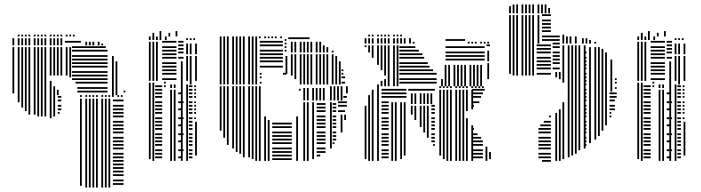

<svg xmlns="http://www.w3.org/2000/svg" viewBox="-20 -724 3155 864"><path d="M68 -264H60V-296H68ZM84 -240H76V-296H84ZM100 -224H92V-296H100ZM116 -208H108V-296H116ZM140 -208H132V-296H140ZM156 -200H148V-296H156ZM172 -200H164V-296H172ZM188 -200H180V-296H188ZM212 -192H204V-296H212ZM228 -200H220V-296H228ZM248 -212H240V-220H248ZM256 -228H240V-236H256ZM256 -244H240V-252H256ZM256 -268H240V-276H256ZM256 -284H240V-292H256ZM348 112H340V-280H348ZM372 120H364V-280H372ZM388 120H380V-280H388ZM404 120H396V-280H404ZM420 120H412V-280H420ZM444 120H436V-280H444ZM460 120H452V-280H460ZM476 120H468V-280H476ZM536 108H488V100H536ZM536 92H488V84H536ZM536 68H488V60H536ZM536 52H488V44H536ZM536 36H488V28H536ZM536 20H488V12H536ZM536 4H488V-4H536ZM536 -12H488V-20H536ZM536 -28H488V-36H536ZM536 -52H488V-60H536ZM536 -68H488V-76H536ZM536 -84H488V-92H536ZM536 -100H488V-108H536ZM536 -124H488V-132H536ZM536 -140H488V-148H536ZM536 -156H488V-164H536ZM536 -172H488V-180H536ZM536 -196H488V-204H536ZM536 -212H488V-220H536ZM536 -228H488V-236H536ZM536 -244H488V-252H536ZM536 -268H488V-276H536ZM348 -288H340V-296H348ZM372 -288H364V-296H372ZM388 -288H380V-296H388ZM404 -288H396V-296H404ZM420 -288H412V-296H420ZM444 -288H436V-296H444ZM460 -288H452V-296H460ZM476 -288H468V-296H476ZM492 -288H484V-296H492ZM516 -288H508V-296H516ZM532 -288H524V-296H532ZM44 -304H36V-512H44ZM68 -296H60V-512H68ZM84 -296H76V-512H84ZM100 -296H92V-512H100ZM116 -296H108V-512H116ZM140 -296H132V-512H140ZM156 -296H148V-512H156ZM172 -296H164V-512H172ZM188 -296H180V-512H188ZM212 -296H204V-360H212ZM212 -384H204V-512H212ZM228 -296H220V-336H228ZM228 -384H220V-512H228ZM244 -296H236V-320H244ZM244 -384H236V-512H244ZM260 -384H252V-512H260ZM284 -384H276V-512H284ZM300 -376H292V-512H300ZM464 -308H328V-316H464ZM464 -324H328V-332H464ZM464 -348H320V-356H464ZM464 -364H304V-372H464ZM464 -380H304V-388H464ZM464 -396H304V-404H464ZM464 -420H304V-428H464ZM464 -436H304V-444H464ZM464 -452H304V-460H464ZM464 -468H304V-476H464ZM464 -492H304V-500H464ZM456 -508H304V-516H456ZM492 -296H484V-472H492ZM508 -296H500V-448H508ZM544 -308H536V-316H544ZM44 -520H36V-552H44ZM68 -520H60V-552H68ZM84 -520H76V-552H84ZM100 -520H92V-552H100ZM116 -520H108V-552H116ZM140 -520H132V-552H140ZM156 -520H148V-552H156ZM172 -520H164V-552H172ZM188 -520H180V-552H188ZM212 -520H204V-552H212ZM228 -520H220V-552H228ZM244 -520H236V-552H244ZM260 -520H252V-552H260ZM344 -532H272V-540H344ZM372 -520H364V-536H372ZM388 -520H380V-536H388ZM404 -520H396V-536H404ZM428 -520H420V-536H428ZM444 -520H436V-528H444ZM68 -560H60V-568H68ZM84 -560H76V-568H84ZM100 -560H92V-568H100ZM116 -560H108V-568H116ZM140 -560H132V-568H140ZM156 -560H148V-568H156ZM172 -560H164V-568H172ZM188 -560H180V-568H188ZM212 -560H204V-568H212ZM228 -560H220V-568H228ZM244 -560H236V-568H244ZM260 -560H252V-568H260ZM284 -560H276V-568H284ZM300 -560H292V-568H300ZM316 -560H308V-568H316Z M658 -8H650V-352H658ZM674 0H666V-352H674ZM710 -12H678V-20H710ZM710 -28H678V-36H710ZM710 -44H678V-52H710ZM710 -68H678V-76H710ZM710 -84H678V-92H710ZM710 -100H678V-108H710ZM710 -116H678V-124H710ZM710 -140H678V-148H710ZM710 -156H678V-164H710ZM710 -172H678V-180H710ZM710 -188H678V-196H710ZM710 -212H678V-220H710ZM710 -228H678V-236H710ZM710 -244H678V-252H710ZM710 -260H678V-268H710ZM710 -284H678V-292H710ZM710 -300H678V-308H710ZM710 -316H678V-324H710ZM710 -332H678V-340H710ZM726 -332H718V-340H726ZM726 -348H718V-356H726ZM754 0H746V-320H754ZM770 0H762V-320H770ZM798 -12H782V-20H798ZM806 -44H782V-52H806ZM798 -84H782V-92H798ZM806 -116H782V-124H806ZM798 -156H782V-164H798ZM806 -188H782V-196H806ZM798 -228H782V-236H798ZM806 -260H782V-268H806ZM798 -300H782V-308H798ZM754 -328H746V-344H754ZM770 -328H762V-344H770ZM802 0H794V-344H802ZM826 0H818V-344H826ZM846 -12H830V-20H846ZM846 -28H830V-36H846ZM846 -44H830V-52H846ZM846 -68H830V-76H846ZM846 -84H830V-92H846ZM846 -100H830V-108H846ZM846 -116H830V-124H846ZM846 -140H830V-148H846ZM846 -156H830V-164H846ZM846 -172H830V-180H846ZM846 -188H830V-196H846ZM846 -212H830V-220H846ZM846 -228H830V-236H846ZM846 -244H830V-252H846ZM846 -260H830V-268H846ZM846 -284H830V-292H846ZM846 -300H830V-308H846ZM846 -316H830V-324H846ZM846 -332H830V-340H846ZM866 -24H858V-176H866ZM862 -188H854V-196H862ZM862 -212H854V-220H862ZM862 -228H854V-236H862ZM862 -244H854V-252H862ZM862 -260H854V-268H862ZM862 -284H854V-292H862ZM862 -300H854V-308H862ZM862 -316H854V-324H862ZM862 -332H854V-340H862ZM802 -344H794V-368H802ZM842 -344H834V-360H842ZM802 -352H794V-376H802ZM842 -352H834V-368H842ZM658 -360H650V-536H658ZM674 -360H666V-536H674ZM690 -360H682V-536H690ZM774 -364H710V-372H774ZM774 -388H710V-396H774ZM774 -404H710V-412H774ZM774 -420H710V-428H774ZM774 -436H710V-444H774ZM774 -460H710V-468H774ZM774 -476H710V-484H774ZM774 -492H710V-500H774ZM774 -508H710V-516H774ZM774 -532H710V-540H774ZM802 -360H794V-448H802ZM806 -460H782V-468H806ZM806 -484H782V-492H806ZM806 -500H782V-508H806ZM806 -516H782V-524H806ZM806 -532H782V-540H806ZM826 -360H818V-472H826ZM842 -360H834V-472H842ZM866 -360H858V-472H866ZM826 -480H818V-528H826ZM842 -480H834V-528H842ZM866 -480H858V-528H866ZM658 -544H650V-560H658ZM674 -544H666V-560H674ZM690 -544H682V-560H690ZM706 -544H698V-560H706ZM730 -544H722V-560H730ZM826 -544H818V-552H826ZM842 -544H834V-552H842ZM858 -544H850V-552H858ZM674 -560H666V-576H674ZM706 -560H698V-584H706ZM746 -560H738V-576H746ZM778 -560H770V-584H778Z M977 -136H969V-336H977ZM993 -104H985V-336H993ZM1009 -72H1001V-336H1009ZM1033 -56H1025V-336H1033ZM1049 -40H1041V-336H1049ZM1065 -32H1057V-336H1065ZM1081 -16H1073V-336H1081ZM1105 -16H1097V-336H1105ZM1121 -8H1113V-336H1121ZM1137 0H1129V-336H1137ZM1153 0H1145V-336H1153ZM1177 0H1169V-200H1177ZM1193 0H1185V-184H1193ZM1293 -4H1205V-12H1293ZM1293 -20H1205V-28H1293ZM1293 -36H1205V-44H1293ZM1293 -52H1205V-60H1293ZM1293 -76H1205V-84H1293ZM1293 -92H1205V-100H1293ZM1293 -108H1205V-116H1293ZM1293 -124H1205V-132H1293ZM1293 -148H1205V-156H1293ZM1293 -164H1205V-172H1293ZM1321 0H1313V-200H1321ZM1333 -316H1325V-324H1333ZM1353 0H1345V-264H1353ZM1369 0H1361V-264H1369ZM1393 -8H1385V-264H1393ZM1421 -20H1405V-28H1421ZM1445 -36H1405V-44H1445ZM1445 -52H1405V-60H1445ZM1445 -76H1405V-84H1445ZM1445 -92H1405V-100H1445ZM1445 -108H1405V-116H1445ZM1445 -124H1405V-132H1445ZM1445 -148H1405V-156H1445ZM1445 -164H1405V-172H1445ZM1445 -180H1405V-188H1445ZM1445 -196H1405V-204H1445ZM1445 -220H1405V-228H1445ZM1445 -236H1405V-244H1445ZM1445 -252H1405V-260H1445ZM1353 -272H1345V-328H1353ZM1369 -272H1361V-328H1369ZM1393 -272H1385V-328H1393ZM1409 -272H1401V-328H1409ZM1425 -272H1417V-328H1425ZM1441 -272H1433V-328H1441ZM1473 -56H1465V-264H1473ZM1485 -76H1477V-84H1485ZM1493 -92H1477V-100H1493ZM1493 -108H1477V-116H1493ZM1493 -124H1477V-132H1493ZM1493 -148H1477V-156H1493ZM1493 -164H1477V-172H1493ZM1493 -180H1477V-188H1493ZM1493 -196H1477V-204H1493ZM1493 -220H1477V-228H1493ZM1493 -236H1477V-244H1493ZM1493 -252H1477V-260H1493ZM1521 -128H1513V-208H1521ZM1537 -184H1529V-208H1537ZM1533 -220H1501V-228H1533ZM1541 -244H1501V-252H1541ZM1541 -260H1501V-268H1541ZM1473 -272H1465V-304H1473ZM1489 -272H1481V-304H1489ZM1505 -272H1497V-304H1505ZM1521 -272H1513V-304H1521ZM1541 -284H1525V-292H1541ZM1473 -304H1465V-336H1473ZM1489 -304H1481V-336H1489ZM1505 -304H1497V-336H1505ZM1521 -304H1513V-336H1521ZM1545 -304H1537V-336H1545ZM977 -344H969V-552H977ZM993 -344H985V-552H993ZM1009 -344H1001V-552H1009ZM1033 -344H1025V-552H1033ZM1049 -344H1041V-552H1049ZM1065 -344H1057V-552H1065ZM1081 -344H1073V-552H1081ZM1105 -344H1097V-552H1105ZM1121 -344H1113V-552H1121ZM1137 -344H1129V-552H1137ZM1157 -348H1149V-356H1157ZM1157 -372H1149V-380H1157ZM1157 -388H1149V-396H1157ZM1269 -388H1253V-396H1269ZM1253 -420H1149V-428H1253ZM1253 -444H1149V-452H1253ZM1253 -460H1149V-468H1253ZM1253 -476H1149V-484H1253ZM1253 -492H1149V-500H1253ZM1253 -516H1149V-524H1253ZM1253 -532H1149V-540H1253ZM1273 -392H1265V-472H1273ZM1269 -492H1261V-500H1269ZM1269 -508H1261V-516H1269ZM1269 -524H1261V-532H1269ZM1269 -540H1261V-548H1269ZM1297 -384H1289V-480H1297ZM1313 -368H1305V-480H1313ZM1337 -344H1329V-480H1337ZM1353 -344H1345V-480H1353ZM1369 -344H1361V-480H1369ZM1385 -344H1377V-480H1385ZM1409 -344H1401V-480H1409ZM1425 -344H1417V-480H1425ZM1441 -344H1433V-480H1441ZM1457 -344H1449V-480H1457ZM1481 -344H1473V-480H1481ZM1497 -344H1489V-472H1497ZM1513 -344H1505V-448H1513ZM1533 -348H1517V-356H1533ZM1533 -372H1517V-380H1533ZM1525 -388H1517V-396H1525ZM1525 -404H1517V-412H1525ZM1297 -488H1289V-536H1297ZM1313 -488H1305V-536H1313ZM1337 -488H1329V-536H1337ZM1353 -488H1345V-536H1353ZM1369 -488H1361V-536H1369ZM1385 -488H1377V-536H1385ZM1409 -488H1401V-536H1409ZM1425 -488H1417V-536H1425ZM1441 -488H1433V-520H1441ZM1457 -488H1449V-512H1457ZM1481 -488H1473V-496H1481ZM1373 -548H1277V-556H1373ZM977 -552H969V-560H977ZM993 -552H985V-560H993ZM1009 -552H1001V-560H1009ZM1033 -552H1025V-560H1033ZM1049 -552H1041V-560H1049ZM1065 -552H1057V-560H1065ZM1081 -552H1073V-560H1081ZM1105 -552H1097V-560H1105ZM1121 -552H1113V-560H1121ZM1137 -552H1129V-560H1137ZM1153 -552H1145V-560H1153ZM1177 -552H1169V-560H1177ZM1193 -552H1185V-560H1193ZM1209 -552H1201V-560H1209ZM1225 -552H1217V-560H1225ZM1249 -552H1241V-560H1249Z M1629 -8H1621V-248H1629ZM1645 0H1637V-296H1645ZM1661 0H1653V-320H1661ZM1685 0H1677V-336H1685ZM1729 -12H1697V-20H1729ZM1729 -28H1697V-36H1729ZM1729 -44H1697V-52H1729ZM1729 -68H1697V-76H1729ZM1729 -84H1697V-92H1729ZM1729 -100H1697V-108H1729ZM1729 -116H1697V-124H1729ZM1729 -140H1697V-148H1729ZM1729 -156H1697V-164H1729ZM1729 -172H1697V-180H1729ZM1729 -188H1697V-196H1729ZM1729 -212H1697V-220H1729ZM1729 -228H1697V-236H1729ZM1729 -244H1697V-252H1729ZM1729 -260H1697V-268H1729ZM1729 -284H1697V-292H1729ZM1729 -300H1697V-308H1729ZM1729 -316H1697V-324H1729ZM1749 0H1741V-264H1749ZM1765 0H1757V-264H1765ZM1789 -8H1781V-264H1789ZM1805 -24H1797V-264H1805ZM1809 -284H1729V-292H1809ZM1809 -300H1729V-308H1809ZM1809 -316H1729V-324H1809ZM1837 -208H1829V-248H1837ZM1853 -184H1845V-248H1853ZM1877 -152H1869V-248H1877ZM1893 -128H1885V-248H1893ZM1909 -104H1901V-248H1909ZM1937 -68H1929V-76H1937ZM1937 -84H1921V-92H1937ZM1937 -100H1921V-108H1937ZM1937 -116H1921V-124H1937ZM1937 -140H1921V-148H1937ZM1937 -156H1921V-164H1937ZM1937 -172H1921V-180H1937ZM1937 -188H1921V-196H1937ZM1937 -212H1921V-220H1937ZM1937 -228H1921V-236H1937ZM1937 -244H1921V-252H1937ZM1837 -256H1829V-304H1837ZM1853 -256H1845V-304H1853ZM1877 -256H1869V-304H1877ZM1893 -256H1885V-304H1893ZM1909 -256H1901V-304H1909ZM1925 -256H1917V-304H1925ZM1937 -316H1817V-324H1937ZM1965 -24H1957V-320H1965ZM1981 -8H1973V-320H1981ZM1997 0H1989V-320H1997ZM2013 0H2005V-320H2013ZM2037 0H2029V-320H2037ZM2053 0H2045V-320H2053ZM2069 0H2061V-320H2069ZM2085 0H2077V-192H2085ZM2085 -224H2077V-320H2085ZM2109 0H2101V-160H2109ZM2109 -232H2101V-320H2109ZM2153 -12H2105V-20H2153ZM2153 -28H2105V-36H2153ZM2153 -44H2105V-52H2153ZM2153 -68H2105V-76H2153ZM2153 -84H2105V-92H2153ZM2145 -100H2105V-108H2145ZM2129 -116H2105V-124H2129ZM2113 -140H2105V-148H2113ZM2113 -244H2105V-252H2113ZM2137 -260H2105V-268H2137ZM2145 -284H2105V-292H2145ZM2153 -300H2105V-308H2153ZM2153 -316H2105V-324H2153ZM2173 0H2165V-64H2173ZM2189 -8H2181V-40H2189ZM2161 -316H2153V-324H2161ZM1965 -328H1957V-336H1965ZM1981 -328H1973V-336H1981ZM1997 -328H1989V-336H1997ZM2013 -328H2005V-336H2013ZM2037 -328H2029V-336H2037ZM2053 -328H2045V-336H2053ZM2069 -328H2061V-336H2069ZM2085 -328H2077V-336H2085ZM2109 -328H2101V-336H2109ZM2125 -328H2117V-336H2125ZM2141 -328H2133V-336H2141ZM2157 -328H2149V-336H2157ZM1629 -512H1621V-520H1629ZM1645 -488H1637V-520H1645ZM1661 -464H1653V-520H1661ZM1685 -336H1677V-344H1685ZM1685 -432H1677V-520H1685ZM1701 -336H1693V-360H1701ZM1701 -408H1693V-520H1701ZM1717 -336H1709V-368H1717ZM1717 -384H1709V-520H1717ZM1733 -336H1725V-520H1733ZM1757 -336H1749V-520H1757ZM1773 -336H1765V-520H1773ZM1945 -348H1777V-356H1945ZM1945 -364H1777V-372H1945ZM1945 -388H1777V-396H1945ZM1929 -404H1777V-412H1929ZM1913 -420H1777V-428H1913ZM1905 -436H1777V-444H1905ZM1889 -460H1777V-468H1889ZM1881 -476H1777V-484H1881ZM1865 -492H1777V-500H1865ZM1849 -508H1777V-516H1849ZM1973 -336H1965V-368H1973ZM1989 -336H1981V-432H1989ZM2005 -336H1997V-432H2005ZM2029 -336H2021V-432H2029ZM2045 -336H2037V-432H2045ZM2061 -336H2053V-432H2061ZM2077 -336H2069V-432H2077ZM2101 -336H2093V-432H2101ZM2117 -336H2109V-432H2117ZM2133 -336H2125V-432H2133ZM2149 -336H2141V-432H2149ZM2161 -452H1985V-460H2161ZM2161 -468H1985V-476H2161ZM2161 -484H1985V-492H2161ZM2161 -508H1985V-516H2161ZM2181 -368H2173V-440H2181ZM2181 -448H2173V-496H2181ZM2185 -516H2169V-524H2185ZM1629 -528H1621V-552H1629ZM1645 -528H1637V-552H1645ZM1661 -528H1653V-552H1661ZM1685 -528H1677V-552H1685ZM1701 -528H1693V-552H1701ZM1717 -528H1709V-552H1717ZM1733 -528H1725V-552H1733ZM1757 -528H1749V-552H1757ZM1773 -528H1765V-552H1773ZM1789 -528H1781V-552H1789ZM1805 -528H1797V-552H1805ZM1829 -528H1821V-552H1829ZM1845 -528H1837V-536H1845ZM2073 -540H1985V-548H2073ZM2093 -528H2085V-536H2093ZM2109 -528H2101V-536H2109ZM2125 -528H2117V-536H2125ZM2149 -528H2141V-536H2149ZM2165 -528H2157V-536H2165ZM2181 -528H2173V-536H2181ZM1645 -560H1637V-568H1645ZM1661 -560H1653V-568H1661ZM1685 -560H1677V-568H1685ZM1701 -560H1693V-568H1701ZM1717 -560H1709V-568H1717ZM1733 -560H1725V-568H1733ZM1757 -560H1749V-568H1757ZM1773 -560H1765V-568H1773ZM1789 -560H1781V-568H1789Z M2279 -392H2271V-528H2279ZM2295 -384H2287V-528H2295ZM2311 -384H2303V-528H2311ZM2335 -384H2327V-528H2335ZM2351 -384H2343V-528H2351ZM2367 -384H2359V-528H2367ZM2383 -384H2375V-528H2383ZM2459 4H2419V-4H2459ZM2459 -12H2403V-20H2459ZM2459 -28H2403V-36H2459ZM2459 -52H2403V-60H2459ZM2459 -68H2403V-76H2459ZM2459 -84H2403V-92H2459ZM2459 -100H2403V-108H2459ZM2459 -124H2403V-132H2459ZM2459 -140H2403V-148H2459ZM2459 -156H2411V-164H2459ZM2459 -172H2427V-180H2459ZM2459 -196H2451V-204H2459ZM2459 -388H2395V-396H2459ZM2459 -412H2395V-420H2459ZM2459 -428H2395V-436H2459ZM2459 -444H2395V-452H2459ZM2459 -460H2395V-468H2459ZM2459 -484H2395V-492H2459ZM2459 -500H2395V-508H2459ZM2459 -516H2395V-524H2459ZM2487 0H2479V-216H2487ZM2487 -376H2479V-400H2487ZM2503 0H2495V-232H2503ZM2503 -368H2495V-400H2503ZM2499 -412H2467V-420H2499ZM2499 -436H2467V-444H2499ZM2499 -452H2467V-460H2499ZM2499 -468H2467V-476H2499ZM2499 -484H2467V-492H2499ZM2499 -508H2467V-516H2499ZM2499 -524H2467V-532H2499ZM2519 -8H2511V-264H2519ZM2519 -352H2511V-488H2519ZM2543 -16H2535V-488H2543ZM2559 -24H2551V-488H2559ZM2575 -32H2567V-488H2575ZM2591 -48H2583V-488H2591ZM2615 -56H2607V-488H2615ZM2619 -68H2611V-76H2619ZM2619 -84H2611V-92H2619ZM2619 -100H2611V-108H2619ZM2619 -124H2611V-132H2619ZM2619 -140H2611V-148H2619ZM2619 -156H2611V-164H2619ZM2619 -172H2611V-180H2619ZM2619 -196H2611V-204H2619ZM2619 -212H2611V-220H2619ZM2619 -228H2611V-236H2619ZM2619 -244H2611V-252H2619ZM2619 -268H2611V-276H2619ZM2619 -284H2611V-292H2619ZM2619 -300H2611V-308H2619ZM2619 -316H2611V-324H2619ZM2619 -340H2611V-348H2619ZM2619 -356H2611V-364H2619ZM2619 -372H2611V-380H2619ZM2619 -388H2611V-396H2619ZM2619 -412H2611V-420H2619ZM2619 -428H2611V-436H2619ZM2619 -444H2611V-452H2619ZM2619 -460H2611V-468H2619ZM2619 -484H2611V-492H2619ZM2519 -488H2511V-520H2519ZM2543 -488H2535V-520H2543ZM2559 -488H2551V-520H2559ZM2575 -488H2567V-520H2575ZM2591 -488H2583V-520H2591ZM2615 -488H2607V-520H2615ZM2639 -80H2631V-312H2639ZM2663 -96H2655V-312H2663ZM2679 -112H2671V-312H2679ZM2695 -136H2687V-312H2695ZM2711 -160H2703V-312H2711ZM2731 -196H2723V-204H2731ZM2731 -212H2723V-220H2731ZM2747 -228H2723V-236H2747ZM2747 -244H2723V-252H2747ZM2747 -268H2723V-276H2747ZM2747 -284H2723V-292H2747ZM2747 -300H2723V-308H2747ZM2755 -284H2747V-292H2755ZM2755 -300H2747V-308H2755ZM2639 -312H2631V-464H2639ZM2663 -312H2655V-464H2663ZM2679 -312H2671V-464H2679ZM2695 -312H2687V-464H2695ZM2711 -312H2703V-464H2711ZM2735 -312H2727V-456H2735ZM2755 -324H2747V-332H2755ZM2755 -348H2747V-356H2755ZM2755 -364H2747V-372H2755ZM2639 -464H2631V-512H2639ZM2663 -464H2655V-512H2663ZM2679 -464H2671V-512H2679ZM2695 -464H2687V-504H2695ZM2711 -464H2703V-488H2711ZM2279 -528H2271V-656H2279ZM2295 -528H2287V-656H2295ZM2311 -528H2303V-656H2311ZM2335 -528H2327V-656H2335ZM2351 -528H2343V-656H2351ZM2367 -528H2359V-656H2367ZM2383 -528H2375V-656H2383ZM2407 -528H2399V-656H2407ZM2499 -540H2419V-548H2499ZM2499 -556H2419V-564H2499ZM2459 -580H2419V-588H2459ZM2459 -596H2419V-604H2459ZM2459 -612H2419V-620H2459ZM2459 -628H2419V-636H2459ZM2459 -652H2419V-660H2459ZM2519 -528H2511V-568H2519ZM2535 -528H2527V-560H2535ZM2551 -528H2543V-560H2551ZM2575 -528H2567V-560H2575ZM2607 -528H2599V-552H2607ZM2623 -528H2615V-552H2623ZM2639 -528H2631V-544H2639ZM2663 -528H2655V-536H2663ZM2279 -664H2271V-696H2279ZM2295 -664H2287V-704H2295ZM2311 -664H2303V-704H2311ZM2335 -664H2327V-704H2335ZM2351 -664H2343V-704H2351ZM2367 -664H2359V-704H2367ZM2383 -664H2375V-704H2383ZM2407 -664H2399V-704H2407ZM2423 -664H2415V-704H2423ZM2439 -664H2431V-704H2439ZM2455 -664H2447V-688H2455Z M2856 -8H2848V-352H2856ZM2872 0H2864V-352H2872ZM2908 -12H2876V-20H2908ZM2908 -28H2876V-36H2908ZM2908 -44H2876V-52H2908ZM2908 -68H2876V-76H2908ZM2908 -84H2876V-92H2908ZM2908 -100H2876V-108H2908ZM2908 -116H2876V-124H2908ZM2908 -140H2876V-148H2908ZM2908 -156H2876V-164H2908ZM2908 -172H2876V-180H2908ZM2908 -188H2876V-196H2908ZM2908 -212H2876V-220H2908ZM2908 -228H2876V-236H2908ZM2908 -244H2876V-252H2908ZM2908 -260H2876V-268H2908ZM2908 -284H2876V-292H2908ZM2908 -300H2876V-308H2908ZM2908 -316H2876V-324H2908ZM2908 -332H2876V-340H2908ZM2924 -332H2916V-340H2924ZM2924 -348H2916V-356H2924ZM2952 0H2944V-320H2952ZM2968 0H2960V-320H2968ZM2996 -12H2980V-20H2996ZM3004 -44H2980V-52H3004ZM2996 -84H2980V-92H2996ZM3004 -116H2980V-124H3004ZM2996 -156H2980V-164H2996ZM3004 -188H2980V-196H3004ZM2996 -228H2980V-236H2996ZM3004 -260H2980V-268H3004ZM2996 -300H2980V-308H2996ZM2952 -328H2944V-344H2952ZM2968 -328H2960V-344H2968ZM3000 0H2992V-344H3000ZM3024 0H3016V-344H3024ZM3044 -12H3028V-20H3044ZM3044 -28H3028V-36H3044ZM3044 -44H3028V-52H3044ZM3044 -68H3028V-76H3044ZM3044 -84H3028V-92H3044ZM3044 -100H3028V-108H3044ZM3044 -116H3028V-124H3044ZM3044 -140H3028V-148H3044ZM3044 -156H3028V-164H3044ZM3044 -172H3028V-180H3044ZM3044 -188H3028V-196H3044ZM3044 -212H3028V-220H3044ZM3044 -228H3028V-236H3044ZM3044 -244H3028V-252H3044ZM3044 -260H3028V-268H3044ZM3044 -284H3028V-292H3044ZM3044 -300H3028V-308H3044ZM3044 -316H3028V-324H3044ZM3044 -332H3028V-340H3044ZM3064 -24H3056V-176H3064ZM3060 -188H3052V-196H3060ZM3060 -212H3052V-220H3060ZM3060 -228H3052V-236H3060ZM3060 -244H3052V-252H3060ZM3060 -260H3052V-268H3060ZM3060 -284H3052V-292H3060ZM3060 -300H3052V-308H3060ZM3060 -316H3052V-324H3060ZM3060 -332H3052V-340H3060ZM3000 -344H2992V-368H3000ZM3040 -344H3032V-360H3040ZM3000 -352H2992V-376H3000ZM3040 -352H3032V-368H3040ZM2856 -360H2848V-536H2856ZM2872 -360H2864V-536H2872ZM2888 -360H2880V-536H2888ZM2972 -364H2908V-372H2972ZM2972 -388H2908V-396H2972ZM2972 -404H2908V-412H2972ZM2972 -420H2908V-428H2972ZM2972 -436H2908V-444H2972ZM2972 -460H2908V-468H2972ZM2972 -476H2908V-484H2972ZM2972 -492H2908V-500H2972ZM2972 -508H2908V-516H2972ZM2972 -532H2908V-540H2972ZM3000 -360H2992V-448H3000ZM3004 -460H2980V-468H3004ZM3004 -484H2980V-492H3004ZM3004 -500H2980V-508H3004ZM3004 -516H2980V-524H3004ZM3004 -532H2980V-540H3004ZM3024 -360H3016V-472H3024ZM3040 -360H3032V-472H3040ZM3064 -360H3056V-472H3064ZM3024 -480H3016V-528H3024ZM3040 -480H3032V-528H3040ZM3064 -480H3056V-528H3064ZM2856 -544H2848V-560H2856ZM2872 -544H2864V-560H2872ZM2888 -544H2880V-560H2888ZM2904 -544H2896V-560H2904ZM2928 -544H2920V-560H2928ZM3024 -544H3016V-552H3024ZM3040 -544H3032V-552H3040ZM3056 -544H3048V-552H3056ZM2872 -560H2864V-576H2872ZM2904 -560H2896V-584H2904ZM2944 -560H2936V-576H2944ZM2976 -560H2968V-584H2976Z"/></svg>

Font: Rubik Lines
Style: Regular
Weight: 400
Designer: Hubert and Fischer, NaN
Foundry: Hubert and Fischer, NaN
Version: Version 2.201